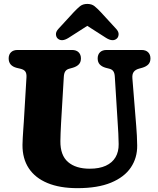

<svg xmlns="http://www.w3.org/2000/svg" viewBox="-20 -960 822 999"><path d="M593.4 -303.4 577.4 -560.6Q576.4 -579.9 569.5 -589.5Q562.7 -599.1 548.4 -602.6L530.4 -607.2Q510.2 -612.8 499.2 -624.6Q488.2 -636.4 488.2 -656Q488.2 -676 500.3 -688Q512.4 -700 534.8 -700H716.2Q738.7 -700 750.7 -688Q762.8 -676 762.8 -656Q762.8 -636.4 751.8 -625Q740.8 -613.6 720.6 -607.6L702.6 -602.6Q684.3 -597.4 675.7 -585.7Q667.1 -573.9 668.8 -552.6L688.8 -304.2Q691 -278.6 692.2 -254Q693.5 -229.4 693.8 -202.8Q694.5 -138.5 660.7 -88.4Q627 -38.4 557.8 -9.7Q488.7 19 382.8 19Q291.1 19 227.1 -7.6Q163.1 -34.1 129.8 -84.4Q96.5 -134.8 97 -206.4Q97.1 -220.5 98.4 -243.2Q99.6 -265.9 101.3 -288.8Q103 -311.8 104 -327.4L117.8 -558.6Q118.8 -578 111.5 -588.2Q104.1 -598.3 85.3 -602.6L67.3 -606.8Q25.1 -617.6 25.1 -656Q25.1 -676 37.2 -688Q49.3 -700 71.7 -700H354.5Q377 -700 389 -688Q401.1 -676 401.1 -656Q401.1 -636.4 390.1 -625Q379.1 -613.6 358.9 -607.6L340.9 -602.6Q326.8 -599 319.9 -589.1Q313 -579.1 312 -560L297.8 -320.4Q296.2 -291.5 295.3 -267.5Q294.5 -243.5 294.2 -225.6Q293.5 -152.2 333.8 -117.2Q374.2 -82.2 447 -82.2Q496.6 -82.2 530.3 -97.6Q564.1 -113.1 581 -141.8Q598 -170.6 597.4 -210.4Q597.1 -243.9 595.7 -264.4Q594.4 -285 593.4 -303.4ZM472.8 -850.2H395.5L532 -762.8Q567.3 -740.8 588 -759.5Q596.1 -766.7 597.1 -780.7Q598.2 -794.7 584.3 -809.9L505.1 -896.1Q486.9 -915.6 472.1 -927.6Q457.4 -939.6 434.3 -939.6Q411.2 -939.6 396.3 -927.6Q381.5 -915.6 363.2 -896.1L284 -809.9Q270.1 -794.7 271.1 -780.7Q272.2 -766.7 280.3 -759.5Q301 -740.8 336.3 -762.8Z"/></svg>

Font: Fraunces SuperSoft Wonky
Style: Regular
Weight: 900
Version: Version 1.000;[b76b70a41]